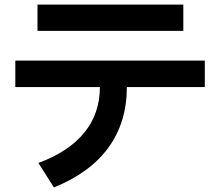

<svg xmlns="http://www.w3.org/2000/svg" viewBox="-20 -698 960 840"><path d="M782 -678V-563H144V-678ZM535 -317Q535 -163 454.5 -52.5Q374 58 216 122L148 15Q281 -34 349 -118Q417 -202 417 -317H47V-433H876V-317Z"/></svg>

Font: LINE Seed Sans KR Bold
Style: Regular
Weight: 700
Designer: LINE BX Design & Sandoll Inc & Dalton Maag Ltd
Foundry: Sandoll Inc.
Version: Version 1.000